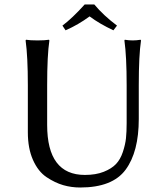

<svg xmlns="http://www.w3.org/2000/svg" viewBox="-20 -825 732 855"><path d="M544 -445Q544 -574 534 -645L536 -648Q554 -645 571 -645Q588 -645 606 -648L608 -645Q598 -579 598 -445V-295Q598 -149 539.5 -69.5Q481 10 337 10Q298 10 261.5 -0.5Q225 -11 187.5 -36Q150 -61 127 -112.5Q104 -164 104 -236V-445Q104 -574 94 -645L96 -648Q114 -645 147 -645Q180 -645 198 -648L200 -645Q190 -579 190 -445V-269Q190 -46 358 -46Q407 -46 442 -60Q477 -74 496.5 -94.5Q516 -115 527 -148Q538 -181 541 -209.5Q544 -238 544 -277ZM400 -805Q441 -756 501 -711L485 -690Q423 -719 379 -752Q329 -715 272 -690L258 -711Q301 -743 357 -805Z"/></svg>

Font: Libertinus Sans
Style: Regular
Weight: 400
Designer: Philipp H. Poll
Foundry: Khaled Hosny
Version: Version 6.1